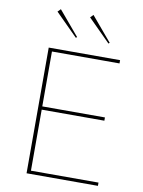

<svg xmlns="http://www.w3.org/2000/svg" viewBox="-98 -978 775 1044"><g transform="rotate(10 289.5 -455.5)"><path d="M439 -772 316 -895 332 -911 445 -777ZM259 -772 136 -895 152 -911 265 -777ZM123 0V-694H517V-676H144V-373H490V-355H144V-18H517V0Z"/></g></svg>

Font: Cantarell Thin
Style: Regular
Weight: 100
Designer: Dave Crossland, Nikolaus Waxweiler, Florian Fecher, Jacques Le Bailly, Eben Sorkin, Alexei Vanyashin, Alexios Zavras, Em
Version: Version 0.303